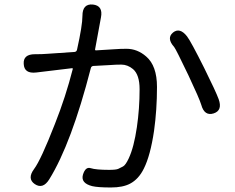

<svg xmlns="http://www.w3.org/2000/svg" viewBox="-20 -801 1040 850"><path d="M198 -7Q170 38 134 14Q99 -10 131 -53Q161 -93 223 -252Q271 -373 302 -495Q303 -500 298 -499L140 -480Q87 -474 85 -518Q82 -561 135 -561H142Q167 -561 192 -563L310 -571Q319 -572 321 -581Q345 -689 345 -731Q345 -785 391 -781Q437 -776 427 -724L401 -583Q400 -578 405 -578L486 -583Q513 -585 540 -585Q588 -585 627 -551Q675 -510 675 -416Q675 -315 662 -222Q646 -113 617 -55Q594 -8 556 12Q524 29 471 29Q413 29 388 23Q337 10 347 -27Q358 -64 381.5 -56.5Q405 -49 463 -49Q494 -49 503.5 -53.5Q513 -58 524.5 -64Q536 -70 550 -100Q573 -149 586 -238Q598 -320 598 -406Q598 -470 569 -495Q545 -515 517 -515Q492 -515 467 -513L393 -509Q384 -508 382 -499Q296 -165 198 -7ZM926 -299Q885 -286 871 -337Q863 -364 814 -468Q759 -583 751 -593Q716 -632 746 -657Q776 -681 808 -640Q825 -618 884 -500Q936 -395 948 -362Q966 -312 926 -299Z"/></svg>

Font: Resource Han Rounded KR
Style: Regular
Weight: 400
Designer: Cyano Hao (round all glyphs); Ryoko NISHIZUKA 西塚涼子 (kana, bopomofo & ideographs); Paul D. Hunt (Latin, Greek & Cyrillic)
Foundry: Cyano Hao
Version: 0.990